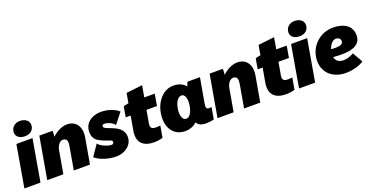

<svg xmlns="http://www.w3.org/2000/svg" viewBox="-30 -1492 4333 2242"><g transform="rotate(-20 2136.0 -371.0)"><path d="M-1 0H199L289 -520H89ZM217 -570C280 -570 329 -608 329 -670C329 -721 287 -759 216 -759C154 -759 106 -716 106 -655C106 -604 149 -570 217 -570Z M283 0H483L533 -284C543 -338 576 -381 614 -381C671 -381 671 -334 663 -286L613 0H814L869 -313C893 -448 830 -533 721 -533C667 -533 598 -507 535 -447C538 -473 539 -498 538 -520H374Z M1137 17C1250 17 1340 -56 1340 -152C1340 -249 1264 -286 1202 -311C1159 -329 1106 -342 1106 -366C1106 -384 1117 -393 1140 -391C1186 -386 1238 -361 1258 -330L1361 -460C1310 -509 1219 -535 1142 -535C1024 -535 936 -466 936 -361C936 -302 959 -262 996 -241C1111 -176 1159 -190 1159 -159C1159 -141 1149 -130 1133 -130C1080 -130 998 -167 972 -204L878 -67C956 -3 1068 17 1137 17Z M1608 12C1644 12 1684 7 1717 -4L1742 -148C1729 -146 1708 -144 1690 -144C1648 -144 1614 -152 1625 -217L1653 -375H1783L1808 -520H1678L1703 -663L1502 -640L1481 -519C1458 -516 1432 -509 1417 -504L1395 -375H1456L1425 -197C1400 -56 1476 12 1608 12Z M2257 12C2291 12 2328 7 2353 -1L2378 -146C2369 -144 2360 -143 2350 -143C2312 -143 2307 -162 2317 -220L2370 -520H2215C2208 -508 2200 -488 2194 -469C2160 -510 2109 -534 2042 -534C1895 -534 1791 -381 1791 -214C1791 -78 1872 14 1994 14C2055 14 2103 -7 2141 -41C2159 -6 2196 12 2257 12ZM2093 -393C2128 -393 2147 -354 2147 -296C2147 -234 2120 -118 2055 -118C2018 -118 1997 -158 1997 -218C1997 -280 2025 -393 2093 -393Z M2399 0H2599L2649 -284C2659 -338 2692 -381 2730 -381C2787 -381 2787 -334 2779 -286L2729 0H2930L2985 -313C3009 -448 2946 -533 2837 -533C2783 -533 2714 -507 2651 -447C2654 -473 2655 -498 2654 -520H2490Z M3248 12C3284 12 3324 7 3357 -4L3382 -148C3369 -146 3348 -144 3330 -144C3288 -144 3254 -152 3265 -217L3293 -375H3423L3448 -520H3318L3343 -663L3142 -640L3121 -519C3098 -516 3072 -509 3057 -504L3035 -375H3096L3065 -197C3040 -56 3116 12 3248 12Z M3412 0H3612L3702 -520H3502ZM3630 -570C3693 -570 3742 -608 3742 -670C3742 -721 3700 -759 3629 -759C3567 -759 3519 -716 3519 -655C3519 -604 3562 -570 3630 -570Z M3990 17C4083 17 4172 -12 4215 -44L4143 -170C4105 -149 4063 -132 4014 -132C3965 -132 3922 -154 3911 -208C3951 -205 3986 -203 4017 -203C4180 -203 4256 -256 4256 -356C4256 -474 4160 -533 4024 -533C3855 -533 3720 -396 3720 -229C3720 -74 3837 17 3990 17ZM3920 -303C3937 -356 3973 -400 4016 -400C4035 -400 4070 -387 4070 -350C4070 -316 4036 -300 3971 -300C3954 -300 3937 -301 3920 -303Z"/></g></svg>

Font: Fixel Text 20240404 Black
Style: Italic
Weight: 900
Width: 4
Italic angle: -10°
Designer: AlfaBravo + MacPaw
Foundry: Kyrylo Tkachov, Marchela Mozhyna, Serhii Makarenko, Maria Weinstein, Zakhar Kryvoshyya
Version: Version 1.211;Glyphs 3.2 (3225)